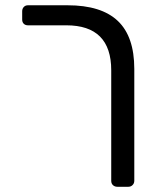

<svg xmlns="http://www.w3.org/2000/svg" viewBox="-20 -591 606 735"><path d="M64.9 -516.1V-547.9Q64.9 -557.6 71 -564.2Q77.1 -570.8 86.9 -570.8H238.8Q367.7 -570.8 430.9 -511Q494.1 -451.2 494.1 -327.1V101.1Q494.1 110.8 487.5 117.4Q481 124 471.2 124H429.2Q419.4 124 412.6 117.9Q405.8 111.8 405.8 101.1V-321.8Q405.8 -494.1 233.9 -494.1H86.9Q77.1 -494.1 71 -500Q64.9 -505.9 64.9 -516.1Z"/></svg>

Font: Rubik AZ
Style: Regular
Weight: 400
Designer: Hubert and Fischer
Foundry: Hubert & Fischer
Version: Version 2.000